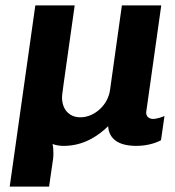

<svg xmlns="http://www.w3.org/2000/svg" viewBox="-20 -531 650 712"><path d="M578 -511H432L388 -197C380 -140 329 -96 278 -96C236 -96 210 -126 210 -170C210 -179 210 -180 257 -511H111L16 161H162L177 57C178 49 178 42 178 35C178 23 177 12 175 3C188 8 202 10 216 10C288 10 342 -25 381 -63C384 -18 416 10 486 10C536 10 570 -7 577 -11L590 -101C584 -98 563 -90 548 -90C536 -90 522 -96 522 -114C522 -116 523 -118 578 -511Z"/></svg>

Font: Chivo
Style: Bold Italic
Weight: 700
Italic angle: -8°
Designer: Hector Gatti
Foundry: Omnibus-Type
Version: Version 1.003;PS 001.003;hotconv 1.0.70;makeotf.lib2.5.58329